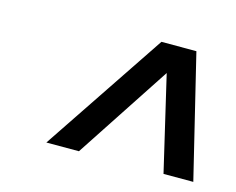

<svg xmlns="http://www.w3.org/2000/svg" viewBox="-57 -828 574 467"><g transform="rotate(15 230.5 -594.5)"><path d="M298 -749 91 -440H173L330 -679L386 -440H461L386 -749Z"/></g></svg>

Font: Saira UNSAM Medium Italic
Style: Regular
Weight: 500
Italic angle: -12°
Designer: Hector Gatti with collaboration of the Omnibus-Type team
Foundry: Omnibus-Type
Version: Version 0.072;PS 000.072;hotconv 1.0.88;makeotf.lib2.5.64775